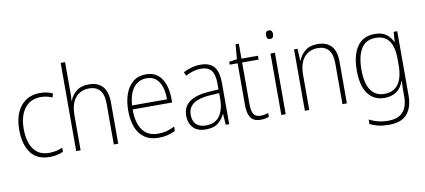

<svg xmlns="http://www.w3.org/2000/svg" viewBox="-84 -1074 3608 1629"><g transform="rotate(-10 1720.0 -259.5)"><path d="M269 10Q160 10 107 -63.5Q54 -137 54 -260Q54 -391 115 -465Q176 -539 282 -539Q342 -539 390 -516L380 -483Q356 -494 331 -499Q306 -504 282 -504Q193 -504 143 -439.5Q93 -375 93 -261Q93 -192 111.5 -139Q130 -86 169.5 -55.5Q209 -25 271 -25Q302 -25 331.5 -31.5Q361 -38 387 -49V-14Q364 -3 334 3.5Q304 10 269 10Z M537 -504Q537 -481 536.5 -464.5Q536 -448 534 -428H537Q553 -472 593 -505.5Q633 -539 702 -539Q779 -539 820 -493.5Q861 -448 861 -354V0H823V-349Q823 -432 790 -468.5Q757 -505 699 -505Q626 -505 581.5 -454Q537 -403 537 -296V0H499V-760H537Z M1194 -539Q1257 -539 1296 -506.5Q1335 -474 1353.5 -419Q1372 -364 1372 -297V-265H1032Q1031 -149 1076.5 -87Q1122 -25 1210 -25Q1250 -25 1282 -33Q1314 -41 1353 -61V-23Q1320 -7 1285.5 1.5Q1251 10 1209 10Q1135 10 1087 -24Q1039 -58 1016 -119Q993 -180 993 -262Q993 -341 1015.5 -404Q1038 -467 1082.5 -503Q1127 -539 1194 -539ZM1194 -505Q1125 -505 1082.5 -453Q1040 -401 1033 -299H1334Q1335 -358 1320 -405Q1305 -452 1274 -478.5Q1243 -505 1194 -505Z M1664 -539Q1742 -539 1779.5 -495.5Q1817 -452 1817 -355V0H1787L1781 -94H1779Q1760 -52 1722.5 -21Q1685 10 1616 10Q1543 10 1506.5 -30Q1470 -70 1470 -133Q1470 -212 1528 -252.5Q1586 -293 1693 -300L1779 -306V-349Q1779 -434 1750.5 -469.5Q1722 -505 1662 -505Q1630 -505 1597 -496Q1564 -487 1528 -468L1515 -501Q1549 -518 1586.5 -528.5Q1624 -539 1664 -539ZM1696 -269Q1606 -263 1557.5 -230.5Q1509 -198 1509 -133Q1509 -80 1538.5 -51.5Q1568 -23 1621 -23Q1701 -23 1739.5 -76.5Q1778 -130 1779 -219V-274Z M2093 -24Q2112 -24 2129 -27.5Q2146 -31 2159 -36V-3Q2145 3 2128 6.5Q2111 10 2088 10Q2028 10 2002.5 -26.5Q1977 -63 1977 -133V-496H1909V-521L1977 -531L1988 -658H2016V-529H2158V-496H2016V-135Q2016 -80 2032.5 -52Q2049 -24 2093 -24Z M2285 -725Q2303 -725 2309.5 -714.5Q2316 -704 2316 -688Q2316 -672 2309 -661.5Q2302 -651 2285 -651Q2269 -651 2262 -661.5Q2255 -672 2255 -688Q2255 -704 2262 -714.5Q2269 -725 2285 -725ZM2304 -529V0H2266V-529Z M2672 -539Q2749 -539 2790 -495Q2831 -451 2831 -356V0H2793V-351Q2793 -431 2760.5 -468Q2728 -505 2669 -505Q2595 -505 2551 -454Q2507 -403 2507 -300V0H2469V-529H2499L2504 -426H2507Q2523 -470 2563 -504.5Q2603 -539 2672 -539Z M3165 -539Q3227 -539 3263 -512Q3299 -485 3318 -444H3321L3327 -529H3358V24Q3358 126 3309.5 183.5Q3261 241 3150 241Q3099 241 3060 231.5Q3021 222 2989 206V167Q3022 184 3062 195Q3102 206 3150 206Q3239 206 3279.5 159.5Q3320 113 3320 27V-12Q3320 -36 3320.5 -58Q3321 -80 3323 -106H3320Q3302 -51 3260 -20.5Q3218 10 3155 10Q3064 10 3013 -58Q2962 -126 2962 -260Q2962 -390 3012.5 -464.5Q3063 -539 3165 -539ZM3167 -505Q3081 -505 3041.5 -439.5Q3002 -374 3002 -260Q3002 -143 3042 -83.5Q3082 -24 3159 -24Q3221 -24 3256.5 -55Q3292 -86 3306 -135Q3320 -184 3320 -239V-299Q3320 -359 3305.5 -405.5Q3291 -452 3257.5 -478.5Q3224 -505 3167 -505Z"/></g></svg>

Font: Noto Sans Khmer UI SemiCondensed ExtraLight
Style: Regular
Weight: 200
Width: 4
Designer: Danh Hong and the Monotype Design Team
Foundry: Monotype Imaging Inc.
Version: Version 2.002; ttfautohint (v1.8.4.7-5d5b)